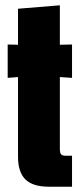

<svg xmlns="http://www.w3.org/2000/svg" viewBox="-20 -705 304 725"><path d="M164 0Q104 0 76 -27.5Q48 -55 48 -113V-414L9 -411V-537L48 -536V-672L206 -685V-536L252 -537V-411L206 -414V-145Q206 -128 210.5 -122.5Q215 -117 228 -117H252V0Z"/></svg>

Font: Mona Sans Condensed ExtraBold
Style: Regular
Weight: 800
Width: 3
Designer: Deni Anggara
Foundry: GitHub
Version: Version 1.001;gftools[0.9.33]